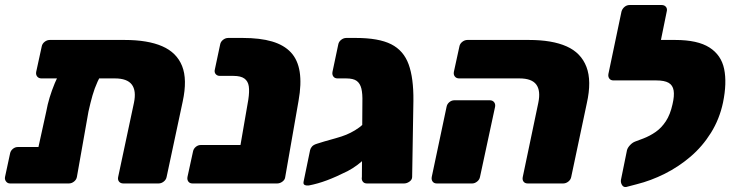

<svg xmlns="http://www.w3.org/2000/svg" viewBox="-24 -730 2912 764"><path d="M141 -418Q130 -418 124 -425.5Q118 -433 120 -444L142 -545Q144 -556 153.5 -563.5Q163 -571 174 -571H472Q564 -571 621.5 -546Q679 -521 700.5 -467.5Q722 -414 703 -326L639 -26Q637 -15 627.5 -7.5Q618 0 607 0H467Q456 0 450 -7Q444 -14 446 -25L509 -321Q519 -369 500.5 -393.5Q482 -418 433 -418ZM297 -495H350Q382 -495 391 -483Q400 -471 392 -458Q376 -431 364 -404.5Q352 -378 344 -350Q336 -322 328 -286L282 -26Q280 -15 270.5 -7.5Q261 0 250 0H16Q6 0 0 -8Q-6 -16 -4 -26L16 -119Q18 -130 27 -137.5Q36 -145 47 -145H129L160 -286Q165 -314 173.5 -342Q182 -370 194 -399Q206 -428 223 -458Q232 -473 248.5 -484Q265 -495 297 -495Z M742 0Q731 0 725.5 -7.5Q720 -15 722 -26L744 -127Q746 -138 755 -145.5Q764 -153 775 -153H1113L1086 -25Q1084 -14 1074.5 -7Q1065 0 1054 0ZM931 0Q920 0 914.5 -7.5Q909 -15 911 -26L964 -333Q969 -366 966 -386.5Q963 -407 948.5 -417.5Q934 -428 905 -428H851Q840 -428 834 -435.5Q828 -443 831 -454L852 -553Q854 -564 863.5 -571.5Q873 -579 884 -579H942Q1011 -579 1058.5 -565Q1106 -551 1133.5 -521.5Q1161 -492 1168.5 -444Q1176 -396 1164 -329L1111 -26Q1110 -15 1100 -7.5Q1090 0 1079 0Z M1436 0Q1425 0 1419.5 -7.5Q1414 -15 1416 -26L1418 -323Q1419 -357 1414 -377.5Q1409 -398 1395.5 -408Q1382 -418 1353 -418H1319Q1308 -418 1302.5 -425.5Q1297 -433 1299 -444L1322 -553Q1324 -564 1333.5 -571.5Q1343 -579 1354 -579H1392Q1483 -579 1532.5 -554Q1582 -529 1602 -474Q1622 -419 1621 -329L1616 -26Q1616 -15 1605.5 -7.5Q1595 0 1584 0ZM1359 -49Q1313 -26 1277 -12.5Q1241 1 1205 8Q1195 9 1188.5 6Q1182 3 1184 -7L1210 -133Q1212 -141 1218 -147.5Q1224 -154 1237 -158Q1245 -161 1266 -167Q1287 -173 1312 -180Q1337 -187 1354 -194Q1371 -201 1388.5 -211.5Q1406 -222 1421.5 -236Q1437 -250 1450.5 -266Q1464 -282 1475 -300L1532 -295Q1512 -228 1487 -181Q1462 -134 1430.5 -102Q1399 -70 1359 -49Z M2076 0Q2065 0 2059.5 -7Q2054 -14 2056 -25L2118 -321Q2128 -369 2110 -393.5Q2092 -418 2043 -418H1803Q1792 -418 1786 -425.5Q1780 -433 1782 -444L1804 -545Q1806 -556 1815.5 -563.5Q1825 -571 1836 -571H2081Q2173 -571 2230.5 -545.5Q2288 -520 2309.5 -464Q2331 -408 2311 -319L2249 -26Q2247 -15 2237.5 -7.5Q2228 0 2217 0ZM1714 0Q1703 0 1697.5 -7.5Q1692 -15 1694 -26L1753 -305Q1755 -316 1764 -323.5Q1773 -331 1784 -331H1925Q1936 -331 1942 -323.5Q1948 -316 1946 -305L1886 -26Q1884 -15 1874.5 -7.5Q1865 0 1855 0Z M2468 14Q2457 16 2451 6Q2445 -4 2447 -15L2471 -133Q2474 -143 2483.5 -153Q2493 -163 2504 -167L2536 -179Q2562 -189 2585 -205Q2608 -221 2625.5 -247.5Q2643 -274 2652 -315Q2660 -349 2656.5 -370Q2653 -391 2636.5 -400.5Q2620 -410 2587 -410H2567Q2557 -410 2550.5 -417.5Q2544 -425 2546 -436L2570 -547Q2572 -557 2581.5 -564Q2591 -571 2601 -571H2663Q2752 -571 2799 -541Q2846 -511 2857.5 -455.5Q2869 -400 2853 -322Q2839 -256 2805 -201.5Q2771 -147 2723.5 -106.5Q2676 -66 2621 -38.5Q2566 -11 2510 3ZM2607 -410H2417Q2406 -410 2400.5 -417.5Q2395 -425 2397 -436L2449 -684Q2452 -695 2461 -702.5Q2470 -710 2481 -710H2609Q2620 -710 2626 -702.5Q2632 -695 2629 -684L2606 -571H2643Z"/></svg>

Font: Rubik ExtraBold
Style: Italic
Weight: 800
Italic angle: -12°
Designer: Hubert and Fischer
Foundry: Hubert and Fischer
Version: Version 2.300;gftools[0.9.30]